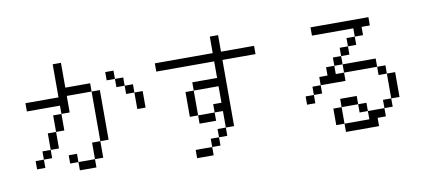

<svg xmlns="http://www.w3.org/2000/svg" viewBox="-76 -1089 3153 1429"><g transform="rotate(-10 1500.0 -374.5)"><path d="M437.5 -62.5V0H562.5V-62.5ZM437.5 -62.5V-125H375V-62.5ZM562.5 -62.5H625Q625 -62.5 625 -187.5H562.5Q562.5 -187.5 562.5 -62.5ZM187.5 -125H125V-62.5H187.5ZM187.5 -125H250V-187.5H187.5ZM250 -187.5H312.5Q312.5 -187.5 312.5 -312.5H250Q250 -312.5 250 -187.5ZM625 -187.5H687.5Q687.5 -187.5 687.5 -562.5H625Q625 -562.5 625 -187.5ZM312.5 -312.5H375Q375 -312.5 375 -437.5H312.5Q312.5 -437.5 312.5 -312.5ZM375 -437.5H437.5Q437.5 -437.5 437.5 -562.5H625V-625H437.5V-812.5H375Q375 -812.5 375 -562.5H125V-500H375ZM937.5 -500Q937.5 -500 937.5 -375H1000Q1000 -375 1000 -500ZM937.5 -500V-562.5H875V-500ZM875 -562.5V-625H812.5V-562.5ZM812.5 -625V-687.5H750V-625Z M1875 -625V-687.5H1625Q1625 -687.5 1625 -812.5H1562.5Q1562.5 -812.5 1562.5 -687.5H1125V-625H1562.5Q1562.5 -625 1562.5 -500H1375V-437.5H1312.5V-250H1375V-187.5H1500V-250H1375V-437.5H1562.5Q1562.5 -437.5 1562.5 -312.5H1500V-250H1562.5Q1562.5 -250 1562.5 -125H1500V-62.5H1437.5V0H1312.5V62.5H1437.5V0H1500V-62.5H1562.5V-125H1625Q1625 -125 1625 -625Z M2750 -687.5V-750H2312.5V-687.5H2625V-625H2562.5V-562.5H2500V-500H2437.5V-437.5H2375V-375H2312.5V-312.5H2250V-250H2187.5V-187.5H2250V-250H2312.5V-312.5H2500V-375H2437.5V-437.5H2500V-375H2750V-312.5H2812.5V-125H2750V-62.5H2625V0H2437.5V62.5H2687.5V0H2750V-62.5H2812.5V-125H2875V-312.5H2812.5V-375H2750V-437.5H2500V-500H2562.5V-562.5H2625V-625H2687.5V-687.5ZM2437.5 0Q2437.5 0 2437.5 -125H2375Q2375 -125 2375 0ZM2625 -62.5V-125H2562.5V-62.5ZM2437.5 -125H2562.5V-187.5H2437.5Z"/></g></svg>

Font: BFUnifontExMono
Style: Regular
Weight: 500
Version: Version 15.0.06